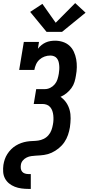

<svg xmlns="http://www.w3.org/2000/svg" viewBox="-25 -1006 573 1241"><path d="M376 -800H276L170 -929L249 -981L335 -859L461 -986L528 -924ZM158 215Q136 215 113.5 212Q91 209 70.5 201Q50 193 33.5 179.5Q17 166 7 147Q-3 128 -4.5 105Q-6 82 -3 60Q0 41 6 23.5Q12 6 22.5 -10.5Q33 -27 47 -41Q61 -55 77.5 -65Q94 -75 112 -81.5Q130 -88 148.5 -91Q167 -94 185.5 -94.5Q204 -95 222 -97.5Q240 -100 257.5 -108.5Q275 -117 288 -132Q301 -147 307.5 -165Q314 -183 317 -201Q320 -216 320.5 -231Q321 -246 319.5 -260.5Q318 -275 313.5 -288.5Q309 -302 300 -313Q291 -324 277.5 -329Q264 -334 249 -334H193L209 -430H265Q283 -430 300 -438.5Q317 -447 329 -461.5Q341 -476 346.5 -493.5Q352 -511 355 -529Q357 -542 358 -555Q359 -568 358 -581Q357 -594 354 -606Q351 -618 343.5 -628Q336 -638 324.5 -642.5Q313 -647 300 -647Q281 -647 263 -640.5Q245 -634 230.5 -621Q216 -608 208 -590Q200 -572 197 -554H99L129 -735H227L220 -691Q230 -704 243 -714.5Q256 -725 270.5 -731.5Q285 -738 300.5 -740.5Q316 -743 331 -743Q357 -743 381.5 -735Q406 -727 424 -710.5Q442 -694 452.5 -671Q463 -648 467.5 -623Q472 -598 471.5 -571.5Q471 -545 466 -519Q463 -498 456.5 -476.5Q450 -455 436.5 -436.5Q423 -418 405 -403.5Q387 -389 366 -380Q388 -365 403 -343Q418 -321 425 -295Q432 -269 431.5 -240.5Q431 -212 427 -184Q423 -159 414.5 -134Q406 -109 391 -87Q376 -65 354.5 -47.5Q333 -30 309 -19Q285 -8 259.5 -4.5Q234 -1 208 0H207Q192 1 177 3Q162 5 147.5 12Q133 19 122.5 31.5Q112 44 110 59Q108 71 109.5 83Q111 95 118 103.5Q125 112 136 115.5Q147 119 158 119H174V215Z"/></svg>

Font: Iosevka Gothic
Style: Bold Italic
Weight: 700
Italic angle: -9°
Monospace: yes
Designer: Belleve Invis
Foundry: Belleve Invis
Version: Version 15.5.1; ttfautohint (v1.8.4)